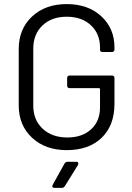

<svg xmlns="http://www.w3.org/2000/svg" viewBox="-20 -728 646 941"><path d="M307.1 7.8Q202.1 7.8 137 -53Q71.8 -113.8 71.8 -211.9V-487.8Q71.8 -585.9 137 -647Q202.1 -708 307.1 -708Q411.6 -708 476.3 -648.4Q541 -588.9 541 -496.1V-485.8Q541 -473.1 527.8 -473.1H482.9Q470.2 -473.1 470.2 -483.9V-495.1Q470.2 -562.5 425.5 -604.2Q380.9 -646 307.1 -646Q232.9 -646 188 -603Q143.1 -560.1 143.1 -490.2V-210Q143.1 -140.1 189 -97.2Q234.9 -54.2 310.1 -54.2Q382.8 -54.2 426.5 -94.2Q470.2 -134.3 470.2 -201.2V-291Q470.2 -295.9 464.8 -295.9H321.8Q309.1 -295.9 309.1 -309.1V-345.2Q309.1 -357.9 321.8 -357.9H527.8Q541 -357.9 541 -345.2V-219.2Q541 -112.8 478 -52.5Q415 7.8 307.1 7.8ZM283.2 192.9H248Q239.7 192.9 237.3 188.2Q234.9 183.6 238.8 176.8L295.9 74.2Q300.8 64.9 311 64.9H354Q363.8 64.9 363.8 73.2Q363.8 77.1 361.8 81.1L297.9 184.1Q292 192.9 283.2 192.9Z"/></svg>

Font: Barlow
Style: Regular
Weight: 400
Designer: Jeremy Tribby
Foundry: Jeremy Tribby
Version: Version 1.101